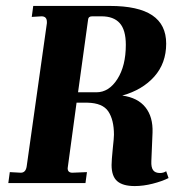

<svg xmlns="http://www.w3.org/2000/svg" viewBox="-20 -617 627 647"><path d="M356 -61Q356 -76 360 -116Q364 -152 364 -163Q364 -213 345 -241.5Q326 -270 274 -271H238L208 -50Q208 -35 224 -35L273 -37L268 0H8L13 -37L50 -35Q67 -35 70 -57L138 -539V-543Q138 -562 120 -562L87 -560L92 -597H350Q446 -597 493 -565.5Q540 -534 540 -470Q540 -404 500 -359Q460 -314 392 -295Q444 -288 470 -255.5Q496 -223 494 -170L490 -74Q489 -53 496 -43.5Q503 -34 519 -34Q531 -34 540 -40L548 -17Q526 -6 494.5 2Q463 10 434 10Q394 10 375 -6.5Q356 -23 356 -61ZM404 -466Q404 -516 383.5 -539Q363 -562 322 -562H291Q278 -562 277 -552L243 -306H305Q347 -306 375.5 -350.5Q404 -395 404 -466Z"/></svg>

Font: Unna
Style: Bold Italic
Weight: 700
Italic angle: -8.05°
Designer: Jorge de Buen Unna
Foundry: Omnibus-Type
Version: Version 2.008